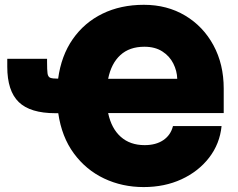

<svg xmlns="http://www.w3.org/2000/svg" viewBox="-20 -757 974 787"><path d="M568.8 9.8Q481 9.8 406.7 -25.4Q332.5 -60.5 282.7 -128.2Q232.9 -195.8 218.8 -293H207Q104 -293 56.9 -338.6Q9.8 -384.3 9.8 -483.4V-516.1H172.9V-502.9Q172.9 -470.7 174.8 -456.3Q176.8 -441.9 186 -438.2Q195.3 -434.6 218.3 -434.6Q231 -528.8 278.3 -596.7Q325.7 -664.6 400.1 -700.9Q474.6 -737.3 569.8 -737.3Q665 -737.3 739 -693.1Q813 -648.9 855 -571.3Q897 -493.7 897 -394V-293.5H423.3Q436.5 -230.5 474.9 -196.3Q513.2 -162.1 572.8 -162.1Q619.1 -162.1 649.4 -182.6Q679.7 -203.1 689 -240.2H888.2Q880.9 -167.5 837.2 -110.8Q793.5 -54.2 724.1 -22.2Q654.8 9.8 568.8 9.8ZM423.3 -434.1H706.5Q705.6 -466.3 690.4 -496.6Q675.3 -526.9 645.5 -546.1Q615.7 -565.4 571.8 -565.4Q510.7 -565.4 473.4 -531.2Q436 -497.1 423.3 -434.1Z"/></svg>

Font: Inter Black
Style: Regular
Weight: 900
Designer: Rasmus Andersson
Foundry: rsms
Version: Version 4.000;git-a52131595